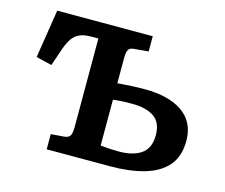

<svg xmlns="http://www.w3.org/2000/svg" viewBox="-80 -627 856 732"><g transform="rotate(15 348.0 -260.5)"><path d="M159 0V-60L212 -64Q229 -66 234.5 -76Q240 -86 240 -112V-459H211Q173 -459 152 -442.5Q131 -426 117 -385L93 -315L31 -330L61 -521H438V-461L382 -456Q365 -455 359.5 -445Q354 -435 354 -412V-313Q411 -318 462 -318Q557 -318 611 -280Q665 -242 665 -169Q665 -107 633 -70Q601 -33 543 -16.5Q485 0 410 0ZM426 -63Q484 -63 515.5 -86Q547 -109 547 -159Q547 -209 516 -230.5Q485 -252 429 -252Q403 -252 386 -251Q369 -250 354 -248V-67Q373 -65 391 -64Q409 -63 426 -63Z"/></g></svg>

Font: Literata 7pt Medium
Style: Regular
Weight: 500
Designer: Latin by Veronika Burian and Jose Scaglione. Greek by Irene Vlachou. Cyrillic by Vera Evstafieva.
Foundry: TypeTogether
Version: Version 3.002